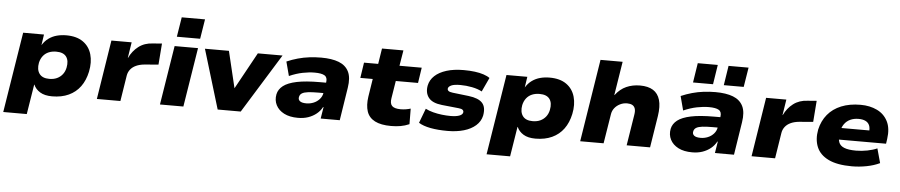

<svg xmlns="http://www.w3.org/2000/svg" viewBox="-48 -1104 7659 1634"><g transform="rotate(5 3781.5 -287.5)"><path d="M6 180 116 -507H294L280 -413H279Q302 -451 334 -474Q366 -497 404 -507Q442 -517 484 -517Q573 -517 627.5 -478.5Q682 -440 701 -373.5Q720 -307 703 -225Q687 -150 648.5 -97.5Q610 -45 549.5 -17Q489 11 408 11Q344 11 305 -13Q266 -37 250 -75H248L207 180ZM371 -135Q409 -135 437 -148Q465 -161 484 -185Q503 -209 510 -243Q522 -303 497 -337Q472 -371 411 -371Q375 -371 346.5 -359Q318 -347 299 -323Q280 -299 272 -264Q261 -205 286.5 -170Q312 -135 371 -135Z M790 0 870 -506H1043L1022 -372H1024Q1052 -432 1102.5 -470.5Q1153 -509 1224 -512L1301 -518L1287 -337L1167 -327Q1126 -323 1096 -309Q1066 -295 1048.5 -272.5Q1031 -250 1026 -221L991 0Z M1422 -587 1449 -755H1648L1621 -587ZM1329 0 1410 -506H1610L1529 0Z M1822 0 1669 -506H1874L1951 -184H1944L2121 -506H2332L2019 0Z M2508 11Q2437 11 2389.5 -13.5Q2342 -38 2320.5 -80Q2299 -122 2309 -173Q2318 -216 2356.5 -246Q2395 -276 2471 -292Q2547 -308 2670 -308H2747L2733 -218H2663Q2611 -218 2576.5 -214Q2542 -210 2524 -199Q2506 -188 2502 -167Q2497 -145 2513.5 -131.5Q2530 -118 2569 -118Q2601 -118 2630.5 -130Q2660 -142 2681 -165.5Q2702 -189 2707 -221L2722 -313Q2728 -354 2702 -369.5Q2676 -385 2617 -385Q2570 -385 2515 -374Q2460 -363 2401 -337L2369 -458Q2415 -478 2463.5 -491.5Q2512 -505 2562 -511Q2612 -517 2662 -517Q2753 -517 2812.5 -494Q2872 -471 2897.5 -419.5Q2923 -368 2909 -281L2865 0H2702L2718 -99H2714Q2696 -65 2665.5 -40.5Q2635 -16 2596 -2.5Q2557 11 2508 11Z M3304 11Q3217 11 3165.5 -15.5Q3114 -42 3096.5 -94Q3079 -146 3090 -221L3114 -374H3008L3028 -506H3149L3170 -639H3353L3331 -506H3521L3501 -374H3311L3287 -225Q3279 -179 3299.5 -158.5Q3320 -138 3373 -138Q3395 -138 3417 -141.5Q3439 -145 3458 -151L3459 -18Q3422 -2 3384.5 4.5Q3347 11 3304 11Z M3787 11Q3703 11 3640 -1Q3577 -13 3539 -37L3586 -161Q3615 -146 3651.5 -136.5Q3688 -127 3727 -122.5Q3766 -118 3800 -118Q3848 -118 3875 -128Q3902 -138 3906 -156Q3909 -170 3899 -179Q3889 -188 3864 -190L3719 -205Q3637 -214 3605 -255.5Q3573 -297 3585 -360Q3595 -408 3632.5 -443Q3670 -478 3732.5 -497.5Q3795 -517 3880 -517Q3931 -517 3974 -511.5Q4017 -506 4050 -495Q4083 -484 4103 -469L4047 -349Q4013 -368 3962.5 -378Q3912 -388 3862 -388Q3809 -388 3785 -377Q3761 -366 3758 -351Q3755 -338 3765 -329Q3775 -320 3802 -317L3939 -301Q4024 -291 4057.5 -254Q4091 -217 4077 -144Q4066 -95 4026.5 -60Q3987 -25 3925.5 -7Q3864 11 3787 11Z M4135 180 4245 -507H4423L4409 -413H4408Q4431 -451 4463 -474Q4495 -497 4533 -507Q4571 -517 4613 -517Q4702 -517 4756.5 -478.5Q4811 -440 4830 -373.5Q4849 -307 4832 -225Q4816 -150 4777.5 -97.5Q4739 -45 4678.5 -17Q4618 11 4537 11Q4473 11 4434 -13Q4395 -37 4379 -75H4377L4336 180ZM4500 -135Q4538 -135 4566 -148Q4594 -161 4613 -185Q4632 -209 4639 -243Q4651 -303 4626 -337Q4601 -371 4540 -371Q4504 -371 4475.5 -359Q4447 -347 4428 -323Q4409 -299 4401 -264Q4390 -205 4415.5 -170Q4441 -135 4500 -135Z M4919 0 5031 -705H5220L5174 -417H5176Q5216 -470 5269 -493.5Q5322 -517 5386 -517Q5455 -517 5497.5 -490.5Q5540 -464 5556 -409.5Q5572 -355 5559 -271L5516 0H5316L5358 -263Q5364 -298 5357 -318Q5350 -338 5333 -347Q5316 -356 5289 -356Q5257 -356 5229 -342Q5201 -328 5183 -305.5Q5165 -283 5160 -254L5119 0Z M5876 11Q5805 11 5757.5 -13.5Q5710 -38 5688.5 -80Q5667 -122 5677 -173Q5686 -216 5724.5 -246Q5763 -276 5839 -292Q5915 -308 6038 -308H6115L6101 -218H6031Q5979 -218 5944.5 -214Q5910 -210 5892 -199Q5874 -188 5870 -167Q5865 -145 5881.5 -131.5Q5898 -118 5937 -118Q5969 -118 5998.5 -130Q6028 -142 6049 -165.5Q6070 -189 6075 -221L6090 -313Q6096 -354 6070 -369.5Q6044 -385 5985 -385Q5938 -385 5883 -374Q5828 -363 5769 -337L5737 -458Q5783 -478 5831.5 -491.5Q5880 -505 5930 -511Q5980 -517 6030 -517Q6121 -517 6180.5 -494Q6240 -471 6265.5 -419.5Q6291 -368 6277 -281L6233 0H6070L6086 -99H6082Q6064 -65 6033.5 -40.5Q6003 -16 5964 -2.5Q5925 11 5876 11ZM6095 -582 6121 -749H6292L6265 -582ZM5832 -582 5858 -749H6029L6003 -582Z M6383 0 6463 -506H6636L6615 -372H6617Q6645 -432 6695.5 -470.5Q6746 -509 6817 -512L6894 -518L6880 -337L6760 -327Q6719 -323 6689 -309Q6659 -295 6641.5 -272.5Q6624 -250 6619 -221L6584 0Z M7241 11Q7115 11 7040.5 -25Q6966 -61 6939 -126Q6912 -191 6928 -276Q6945 -351 6989.5 -405Q7034 -459 7105 -488Q7176 -517 7270 -517Q7349 -517 7410.5 -487.5Q7472 -458 7502.5 -398Q7533 -338 7520 -247L7514 -206H7078L7094 -306H7377L7361 -289Q7366 -326 7356 -349.5Q7346 -373 7322.5 -384.5Q7299 -396 7263 -396Q7223 -396 7192 -381.5Q7161 -367 7141.5 -339.5Q7122 -312 7115 -272L7113 -260Q7106 -214 7116.5 -184Q7127 -154 7163 -139.5Q7199 -125 7264 -125Q7312 -125 7360.5 -134.5Q7409 -144 7444 -160L7478 -37Q7428 -13 7365 -1Q7302 11 7241 11Z"/></g></svg>

Font: Nunito Sans 7pt SemiExpanded Black
Style: Italic
Weight: 900
Width: 6
Italic angle: -9°
Designer: Vernon Adams
Foundry: Vernon Adams
Version: Version 3.101;gftools[0.9.27]